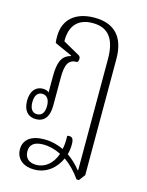

<svg xmlns="http://www.w3.org/2000/svg" viewBox="-120 -626 722 946"><g transform="rotate(15 241.0 -153.0)"><path d="M147 247C211 247 257 207 280 155C310 176 339 205 363 240H375L399 208V-384C399 -496 345 -553 243 -553C146 -553 88 -502 88 -417C88 -406 88 -394 90 -383L179 -343V-340C132 -328 119 -290 119 -218V-138C113 -146 98 -149 87 -149C53 -149 27 -123 27 -72C27 -22 52 5 92 5C133 5 158 -23 158 -81V-224C158 -294 173 -320 217 -320C221 -324 223 -330 223 -337C223 -346 220 -352 211 -356L129 -402C127 -480 166 -525 241 -525C320 -525 359 -477 359 -373V195H357C337 170 314 148 289 131C294 114 296 96 296 79C296 48 287 39 263 44C264 70 263 93 258 113C228 98 194 90 159 90C93 90 55 119 55 168C55 218 94 247 147 247ZM91 -20C67 -20 54 -39 54 -72C54 -105 67 -124 91 -124C115 -124 129 -105 129 -72C129 -39 116 -20 91 -20ZM93 168C93 136 113 116 161 116C191 116 222 124 252 139C234 192 196 222 152 222C115 222 93 203 93 168Z"/></g></svg>

Font: Noto Serif Thai ExtraCondensed ExtraLight
Style: Regular
Weight: 200
Width: 2
Designer: Monotype Design Team
Foundry: Monotype Imaging Inc.
Version: Version 2.002